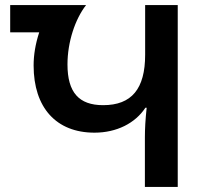

<svg xmlns="http://www.w3.org/2000/svg" viewBox="-20 -734 811 754"><path d="M549 0H678V-714H550V-519C550 -385 497 -321 385 -321C290 -321 245 -371 245 -481C245 -569 275 -659 318 -714H20V-607H134C119 -561 112 -518 112 -477C112 -311 201 -213 351 -213C438 -213 511 -250 551 -311H556C551 -265 549 -228 549 -194Z"/></svg>

Font: Noto Sans Georgian Semi
Style: Regular
Weight: 600
Designer: Monotype Design Team
Foundry: Monotype Imaging Inc.
Version: Version 1.901